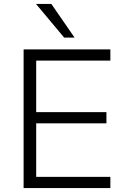

<svg xmlns="http://www.w3.org/2000/svg" viewBox="-20 -956 644 976"><path d="M100 0V-705H541V-648H164V-386H521V-329H164V-57H541V0ZM306 -765 163 -936H241L359 -765Z"/></svg>

Font: Nunito Sans 10pt Light
Style: Regular
Weight: 300
Designer: Vernon Adams
Foundry: Vernon Adams
Version: Version 3.101;gftools[0.9.27]